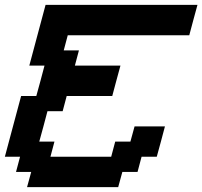

<svg xmlns="http://www.w3.org/2000/svg" viewBox="-20 -645 832 790"><path d="M91.3 125H466.3L483.4 62.5H545.9L562.5 0H625Q630.9 -21 642.1 -62.5Q653.3 -104 658.7 -125H533.7L516.6 -62.5H454.1L437.5 0H187.5L204.1 -62.5H141.6Q147.5 -83 158.7 -125Q169.9 -167 175.3 -187.5H237.8L254.4 -250H441.9Q447.3 -270.5 458.5 -312.3Q469.7 -354 475.6 -375H288.1L304.7 -437.5H242.2L258.8 -500H758.8Q764.2 -520.5 775.4 -562.3Q786.6 -604 792.5 -625H167.5Q156.2 -583.5 134 -500Q111.8 -416.5 100.6 -375H163.1Q157.7 -354 146.5 -312.3Q135.3 -270.5 129.4 -250H66.9Q55.7 -208 33.4 -125Q11.2 -42 0 0H62.5L45.9 62.5H108.4Z"/></svg>

Font: Faithful 32x
Style: Oblique
Weight: 400
Foundry: Faithful Resource Pack
Version: Version 1.0; January 27, 2023